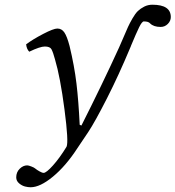

<svg xmlns="http://www.w3.org/2000/svg" viewBox="-20 -560 744 814"><path d="M484.9 -358.9Q491.2 -373 503.7 -402.1Q516.1 -431.2 522.7 -445.8Q529.3 -460.4 541.5 -481.7Q553.7 -502.9 564.7 -513.4Q575.7 -523.9 591.6 -532Q607.4 -540 626 -540Q704.1 -540 704.1 -487.8Q704.1 -471.2 691.4 -458.5Q678.7 -445.8 661.1 -445.8Q631.3 -445.8 616.2 -460.9Q609.4 -469.2 589.8 -469.2Q582 -469.2 569.8 -444.3Q557.6 -419.4 536.1 -367.7Q535.2 -364.7 534.2 -362.5Q533.2 -360.4 532.2 -357.9Q483.4 -241.2 433.1 -142.3Q382.8 -43.5 354 0L307.1 69.8Q258.8 144 204.3 189Q149.9 233.9 109.9 233.9Q99.1 233.9 86.2 230.7Q73.2 227.5 61 217.3Q48.8 207 48.8 191.9Q48.8 169.9 63.5 155.5Q78.1 141.1 95.2 141.1Q101.1 141.1 113 145.8Q125 150.4 129.9 154.8Q136.2 160.2 147.5 166.5Q158.7 172.9 165 172.9Q176.3 172.9 204.6 141.4Q232.9 109.9 262.2 62Q271.5 42 253.4 -95.9Q235.4 -233.9 212.9 -309.1Q205.6 -336.9 198.2 -351.1Q191.9 -362.8 169.9 -362.8Q149.9 -362.8 104 -340.8Q92.8 -352.1 90.8 -372.1Q119.6 -393.6 163.3 -416.3Q207 -439 223.1 -439Q241.7 -439 252.9 -422.4Q264.2 -405.8 274.9 -365.2Q295.4 -279.8 304.2 -205.8Q313 -131.8 317.9 -30.8L325.2 -27.8Q415 -205.6 484.9 -358.9Z"/></svg>

Font: Common Serif
Style: Bold Italic
Weight: 700
Italic angle: -12°
Designer: Philipp H. Poll, Khaled Hosny
Foundry: Stefan Peev, Context Ltd.
Version: Version 1.026